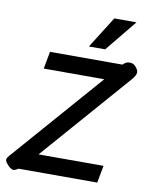

<svg xmlns="http://www.w3.org/2000/svg" viewBox="-102 -1030 869 1115"><g transform="rotate(10 332.5 -472.0)"><path d="M56 12Q36 12 10 -23Q4 -32 4 -39Q4 -46 9 -53.5Q14 -61 19 -66.5Q24 -72 26 -74L484 -598H127L146 -700H573L582 -708Q595 -719 613 -719Q633 -719 646 -706Q665 -686 665 -670Q665 -652 641 -625L184 -102H567L548 0H84L70 8Q63 12 56 12ZM480 -956H611L459 -770H363Z"/></g></svg>

Font: Niramit SemiBold
Style: Italic
Weight: 600
Italic angle: -10°
Designer: Katatrad Aksorn Co.,Ltd.
Foundry: Cadson Demak Co.,Ltd.
Version: Version 1.001; ttfautohint (v1.6)